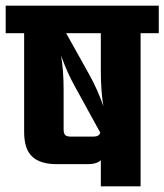

<svg xmlns="http://www.w3.org/2000/svg" viewBox="-40 -656 579 676"><path d="M519 -636V-539H455V0H315V-92Q301 -78 268 -78H160Q102 -78 73.5 -104.5Q45 -131 45 -191V-539H-20V-636ZM210 -175H289Q309 -175 313 -189L224 -351Q198 -397 175 -460Q184 -410 184 -339V-201Q184 -186 189.5 -180.5Q195 -175 210 -175ZM315 -409V-539H193L274 -394Q304 -340 324 -282Q315 -334 315 -409Z"/></svg>

Font: Teko Semibold
Style: Regular
Weight: 600
Designer: Manushi Parikh, Jonny Pinhorn
Foundry: Indian Type Foundry
Version: Version 1.105;PS 1.0;hotconv 1.0.78;makeotf.lib2.5.61930; tt